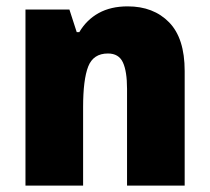

<svg xmlns="http://www.w3.org/2000/svg" viewBox="-20 -583 658 603"><path d="M381 -563Q462 -563 511 -513Q560 -463 560 -360V0H379V-304Q379 -359 366 -387Q353 -415 319 -415Q273 -415 257 -374Q241 -333 241 -246V0H60V-553H198L221 -482H229Q252 -521 290 -542Q328 -563 381 -563Z"/></svg>

Font: Noto Sans Myanmar SemiCondensed Black
Style: Regular
Weight: 900
Width: 4
Designer: Monotype Design Team
Foundry: Monotype Imaging Inc.
Version: Version 2.107; ttfautohint (v1.8.4.7-5d5b)